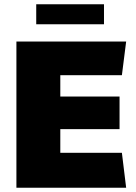

<svg xmlns="http://www.w3.org/2000/svg" viewBox="-20 -881 640 901"><path d="M572 -686 552 -528H263V-428H541V-275H263V-164H552L572 0H57V-686ZM468 -861V-767H150V-861Z"/></svg>

Font: Chivo Black
Style: Regular
Weight: 900
Designer: Hector Gatti
Foundry: Omnibus-Type
Version: Version 1.007